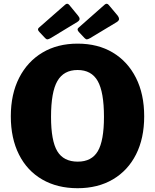

<svg xmlns="http://www.w3.org/2000/svg" viewBox="-20 -982 817 1012"><path d="M389 10Q282 10 202.5 -36Q123 -82 80 -167.5Q37 -253 37 -369Q37 -486 81 -572Q125 -658 204 -705Q283 -752 389 -752Q496 -752 574.5 -705Q653 -658 696.5 -572Q740 -486 740 -369Q740 -253 697 -168Q654 -83 575 -36.5Q496 10 389 10ZM390 -130Q463 -130 495.5 -185Q528 -240 528 -366Q528 -497 495 -555Q462 -613 389 -613Q316 -613 282.5 -555Q249 -497 249 -366Q249 -240 282 -185Q315 -130 390 -130ZM345 -956 391 -900Q399 -891 399.5 -882.5Q400 -874 387 -866L247 -781Q236 -775 230.5 -774.5Q225 -774 218 -781L188 -813Q174 -827 185 -836L323 -957Q335 -968 345 -956ZM553 -956 600 -900Q607 -891 607.5 -882.5Q608 -874 596 -866L455 -781Q444 -775 438.5 -774.5Q433 -774 426 -781L396 -813Q383 -827 394 -836L531 -957Q543 -968 553 -956Z"/></svg>

Font: Libre Franklin Thin ExtraBold
Style: Regular
Weight: 800
Version: Version 3.000